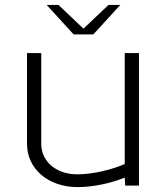

<svg xmlns="http://www.w3.org/2000/svg" viewBox="-20 -756 685 782"><path d="M170 -736 280 -615.8H360L470 -736H422L320 -639.4L218 -736ZM90 -170C90 -67.9 176.5 6 296 6C361.5 6 431.2 -9.8 488.1 -32.7L490 0H546V-540H488V-87.9C436.3 -65.6 360.8 -46 294 -46C209.3 -46 148 -98.1 148 -170V-540H90Z"/></svg>

Font: Resamitz
Style: Regular
Weight: 500
Designer: gluk
Foundry: gluk
Version: Version 0.047